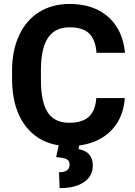

<svg xmlns="http://www.w3.org/2000/svg" viewBox="-20 -741 694 987"><path d="M42 0ZM621.6 -236.8Q613.3 -122.1 536.9 -56.2Q460.4 9.8 335.4 9.8Q198.7 9.8 120.4 -82.3Q42 -174.3 42 -335V-378.4Q42 -481 78.1 -559.1Q114.3 -637.2 181.4 -679Q248.5 -720.7 337.4 -720.7Q460.4 -720.7 535.6 -654.8Q610.8 -588.9 622.6 -469.7H476.1Q470.7 -538.6 437.7 -569.6Q404.8 -600.6 337.4 -600.6Q264.2 -600.6 227.8 -548.1Q191.4 -495.6 190.4 -385.3V-331.5Q190.4 -216.3 225.3 -163.1Q260.3 -109.9 335.4 -109.9Q403.3 -109.9 436.8 -140.9Q470.2 -171.9 475.1 -236.8ZM389.2 -2.9 383.8 25.4Q457 38.6 457 109.9Q457 163.6 412.4 194.8Q367.7 226.1 286.6 226.1L283.2 144.5Q337.9 144.5 337.9 105Q337.9 84.5 321.5 76.9Q305.2 69.3 268.6 66.9L283.7 -2.9Z"/></svg>

Font: Roboto
Style: Bold
Weight: 700
Designer: Google
Version: Version 2.134; 2016; ttfautohint (v1.6)